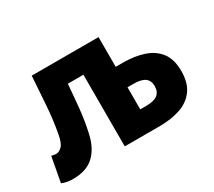

<svg xmlns="http://www.w3.org/2000/svg" viewBox="-102 -684 984 884"><g transform="rotate(-30 390.0 -242.5)"><path d="M65 11.3Q47.5 11.3 33.5 8.6Q19.5 5.8 5.8 0.4L30.2 -131.8Q36.1 -130.8 42.2 -129.3Q48.4 -127.8 55.2 -127.8Q70.4 -127.8 85.6 -142.6Q100.8 -157.3 108.6 -201.2Q121.1 -268.6 126.5 -342.5Q132 -416.4 137 -496.1H492.2V-338H531.7Q591.8 -338 640 -322Q688.3 -306 716.3 -269.7Q744.3 -233.3 744.3 -170.8Q744.3 -107.5 716.3 -69.9Q688.3 -32.2 640 -16.1Q591.8 0 531.7 0H345.2V-380.8H262.4Q257.5 -317 251.4 -255.6Q245.3 -194.3 231.3 -132.1Q216.6 -64.2 176.7 -26.4Q136.9 11.3 65 11.3ZM492.2 -112H525Q565.2 -112 584.4 -126.8Q603.5 -141.5 603.5 -171.7Q603.5 -201 584.4 -215.1Q565.2 -229.3 525 -229.3H492.2Z"/></g></svg>

Font: Source Sans 3 Variable
Style: Regular
Weight: 200
Designer: Paul D. Hunt
Foundry: Adobe Systems Incorporated
Version: Version 3.026